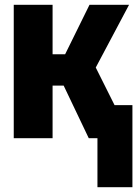

<svg xmlns="http://www.w3.org/2000/svg" viewBox="-20 -573 570 796"><path d="M37 0V-553H198V-348H250L351 -553H515L377 -293L455 -137H529V203H384V0H348L244 -218H198V0Z"/></svg>

Font: Noto Sans Mono Condensed Black
Style: Regular
Weight: 900
Width: 3
Designer: Monotype Design Team
Foundry: Monotype Imaging Inc.
Version: Version 2.014